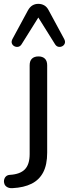

<svg xmlns="http://www.w3.org/2000/svg" viewBox="-77 -787 357 997"><path d="M-12 190Q-28 191 -39 185Q-50 179 -54 168.5Q-58 158 -56 147.5Q-54 137 -46.5 129.5Q-39 122 -26 121Q27 118 52 92.5Q77 67 77 13V-448Q77 -471 89 -482.5Q101 -494 123 -494Q144 -494 156 -482.5Q168 -471 168 -448V6Q168 68 147.5 107.5Q127 147 87 167Q47 187 -12 190ZM256 -585Q263 -572 259.5 -562Q256 -552 246.5 -547Q237 -542 226.5 -544Q216 -546 209 -557L122 -696L35 -557Q28 -546 17.5 -544Q7 -542 -2.5 -547Q-12 -552 -15.5 -562Q-19 -572 -12 -585L68 -733Q78 -751 91.5 -759Q105 -767 122 -767Q139 -767 153 -759Q167 -751 176 -733Z"/></svg>

Font: Nunito ExtraLight Medium
Style: Regular
Weight: 500
Version: Version 3.602